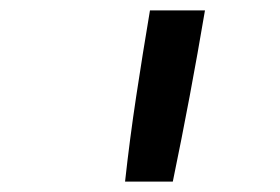

<svg xmlns="http://www.w3.org/2000/svg" viewBox="-20 -792 540 370"><path d="M313 -442H221Q230 -524 242.5 -606.5Q255 -689 269 -772H375Q361 -689 345.5 -606.5Q330 -524 313 -442Z"/></svg>

Font: Iosevka Aile Medium
Style: Italic
Weight: 500
Italic angle: -9°
Designer: Belleve Invis
Foundry: Belleve Invis
Version: Version 31.1.0; ttfautohint (v1.8.4)